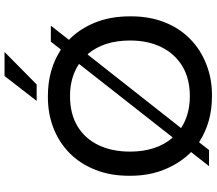

<svg xmlns="http://www.w3.org/2000/svg" viewBox="-74 -867 954 846"><g transform="rotate(-90 403.0 -444.0)"><path d="M406.5 13H402.5Q287 13 201 -43H198.5L165 0H94L156 -79Q109 -125 80.5 -193Q51.5 -261 51.5 -348V-352.5Q51.5 -434.5 77.5 -500Q104 -567.5 151.5 -614.5Q198.5 -661 263 -686Q325.5 -710 398 -710H402.5Q519 -710 606 -653.5H608.5L625.5 -675.5Q634 -686 642.5 -697H713L650.5 -617.5Q697.5 -572 726 -503.5Q754 -435 754 -348V-343.5Q754 -263 728.5 -197.5Q702.5 -130.5 655 -84Q607.5 -37 543 -12Q480 13 406.5 13ZM221.5 -161.5 544.5 -573H544Q485 -612.5 402.5 -612.5Q325 -612.5 270.2 -579.8Q215.5 -547 186.8 -487.5Q158 -428 158 -348Q158 -232.5 218.5 -161.5ZM402.5 -84.5Q479 -84.5 533.8 -117.2Q588.5 -150 618 -209.2Q647.5 -268.5 647.5 -348Q647.5 -463.5 588 -534H585Q423.5 -328.5 261.5 -123H262Q321 -84.5 402.5 -84.5ZM454 -759.5H381.5L491 -901H597Z"/></g></svg>

Font: Acari Sans Neue SemiBold
Style: Regular
Weight: 600
Designer: Alfredo Marco Pradil (font), Cristiano Sobral (main changes)
Foundry: Hanken Design Co. (font), Cristiano Sobral (main changes)
Version: Version 2.459;March 19, 2022;FontCreator 14.0.0.2808 64-bit;